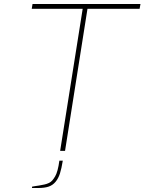

<svg xmlns="http://www.w3.org/2000/svg" viewBox="-20 -752 720 957"><path d="M169.9 185.1H139.2L140.1 178.2Q148.4 176.8 157.2 175.3Q165.5 174.3 173.8 172.9Q189.9 170.4 199.2 168Q199.2 168 199.7 168Q227.5 162.1 240.2 147.9Q247.1 140.1 254.9 127Q268.6 103.5 275.9 48.8H293Q286.6 88.4 278.8 112.8Q271 137.2 256.8 154.3Q242.7 171.4 222.2 178.2Q201.7 185.1 169.9 185.1ZM304.2 0H279.8L392.1 -708H138.2L142.1 -731.9H680.2L675.8 -708H416Z"/></svg>

Font: Squarion Thin
Style: Italic
Weight: 100
Designer: Natanael Gama
Version: Version 1.00;September 12, 2019;FontCreator 11.5.0.2425 64-b